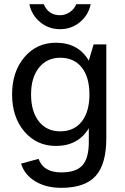

<svg xmlns="http://www.w3.org/2000/svg" viewBox="-20 -709 600 921"><path d="M415 -689Q404 -636 363 -602.5Q322 -569 268 -569Q214 -569 173 -602.5Q132 -636 121 -689H190Q212 -636 268 -636Q293 -636 314.5 -650.5Q336 -665 346 -689ZM129 -256Q129 -174 166.5 -126.5Q204 -79 269 -79Q335 -79 372 -126Q409 -173 409 -256Q409 -339 372 -385.5Q335 -432 269 -432Q205 -432 167 -384.5Q129 -337 129 -256ZM490 -47Q490 79 438.5 135.5Q387 192 274 192Q201 192 149.5 161Q98 130 81 76L165 53Q188 118 274 118Q345 118 375.5 84Q406 50 406 -28V-94Q355 -9 248 -9Q156 -9 97 -78Q38 -147 38 -256Q38 -365 97 -434.5Q156 -504 248 -504Q356 -504 406 -418L429 -496H490Z"/></svg>

Font: Atkinson Hyperlegible Pro
Style: Regular
Weight: 400
Designer: Elliott Scott, Megan Eiswerth, Linus Boman, Theodore Petrosky, Jacob Perez
Foundry: Braille Institute
Version: Version 1.5.1